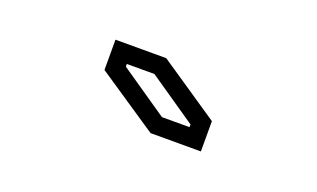

<svg xmlns="http://www.w3.org/2000/svg" viewBox="-35 -960 696 422"><g transform="rotate(20 312.5 -749.5)"><path d="M182.3 -762.5 325 -666.7H442.7V-737.5L301 -833.3H182.3ZM401 -708.3H336.5L224 -785.4V-791.7H288.5L401 -714.6Z"/></g></svg>

Font: Sportrop
Style: Regular
Weight: 500
Version: Version 0.9